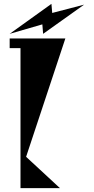

<svg xmlns="http://www.w3.org/2000/svg" viewBox="-20 -973 485 993"><path d="M415 -949 203 -798 199 -847 30 -798 246 -953 250 -906ZM318 -774 115 -162 290 0H86V-724H30V-774Z"/></svg>

Font: Chokokutai
Style: Regular
Weight: 400
Designer: 108号,108go
Foundry: Font Zone 108
Version: Version 1.000; ttfautohint (v1.8.3)